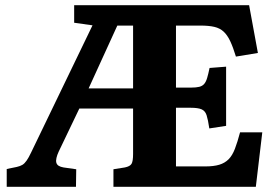

<svg xmlns="http://www.w3.org/2000/svg" viewBox="-20 -723 1071 743"><path d="M6 0V-69L45 -77Q58 -80 66.5 -85Q75 -90 83 -101.5Q91 -113 100 -132L338 -625L267 -635V-703H944L978 -518L893 -504Q882 -540 871 -563.5Q860 -587 845.5 -600.5Q831 -614 809.5 -619Q788 -624 756 -624H661V-384H719Q739 -384 751 -387Q763 -390 770 -398Q777 -406 781.5 -421Q786 -436 791 -460L855 -465V-236L790 -226Q785 -260 779.5 -277Q774 -294 760 -300Q746 -306 718 -306H661V-79H774Q807 -79 828.5 -85.5Q850 -92 864.5 -106.5Q879 -121 889 -147Q899 -173 909 -211H995L970 0H419V-68L463 -75Q483 -79 489 -89Q495 -99 495 -127V-303H287L207 -136Q201 -123 198.5 -112Q196 -101 198 -93.5Q200 -86 207 -81.5Q214 -77 226 -75L275 -68L274 0ZM323 -381H495V-624H434Z"/></svg>

Font: Literata 18pt
Style: Bold
Weight: 700
Designer: Latin by Veronika Burian and Jose Scaglione. Greek by Irene Vlachou. Cyrillic by Vera Evstafieva.
Foundry: TypeTogether
Version: Version 3.103;gftools[0.9.29]